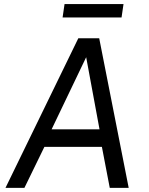

<svg xmlns="http://www.w3.org/2000/svg" viewBox="-20 -908 721 928"><path d="M6.5 0 358.5 -723H459.5L602 0H510.5L472.5 -198H194.5L98 0ZM229.5 -283H461L396.5 -631.5ZM282.5 -823.5 292 -888.5H577L567.5 -823.5Z"/></svg>

Font: Public Sans
Style: Italic
Weight: 400
Italic angle: -8°
Designer: The Public Sans project authors (U.S. Web Design System). Libre Franklin designed by Pablo Impallari and Rodrigo Fuenzal
Version: Version 1.008; ttfautohint (v1.8.1) -l 8 -r 50 -G 200 -x 14 